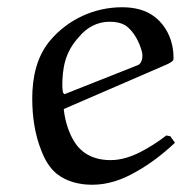

<svg xmlns="http://www.w3.org/2000/svg" viewBox="-20 -498 539 530"><path d="M198 -396C219 -422 249 -438 282 -438C301 -438 314 -435 326 -428C350 -412 366 -379 372 -354C373 -351 373 -347 373 -344C373 -328 366 -320 360 -318L158 -238L154 -242C153 -248 152 -254 152 -260C152 -309 159 -354 198 -396ZM438 -319C445 -322 455 -327 458 -332C459 -333 459 -336 459 -340C459 -382 442 -423 409 -450C383 -471 350 -478 317 -478C241 -478 169 -445 120 -388C81 -343 69 -284 69 -226C69 -177 76 -126 95 -80C104 -57 117 -34 137 -18C165 4 200 12 235 12C277 12 318 -2 354 -23C394 -45 430 -73 463 -104L450 -122L439 -124C416 -106 392 -91 367 -78C341 -65 314 -56 285 -56C255 -56 225 -64 203 -85C173 -113 159 -164 156 -197Z"/></svg>

Font: Neo Euler
Style: Euler
Weight: 500
Designer: Hermann Zapf
Version: Version 000.002